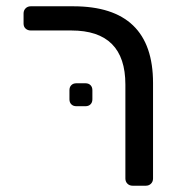

<svg xmlns="http://www.w3.org/2000/svg" viewBox="-20 -591 579 611"><path d="M379 -23V-322Q379 -494 207 -494H78Q68 -494 61.5 -500Q55 -506 55 -516V-548Q55 -558 61.5 -564.5Q68 -571 78 -571H213Q467 -571 467 -327V-23Q467 -13 460.5 -6.5Q454 0 444 0H402Q392 0 385.5 -6.5Q379 -13 379 -23ZM201 -275V-304Q201 -314 207 -320Q213 -326 223 -326H252Q262 -326 268 -320Q274 -314 274 -304V-275Q274 -265 268 -259Q262 -253 252 -253H223Q213 -253 207 -259Q201 -265 201 -275Z"/></svg>

Font: Rubik
Style: Regular
Weight: 400
Designer: Hubert & Fischer
Foundry: Hubert & Fischer
Version: Version 1.100